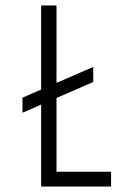

<svg xmlns="http://www.w3.org/2000/svg" viewBox="-20 -680 435 700"><path d="M62 -324 320 -436V-381L62 -269ZM130 0V-660H186V0ZM164 0V-54H385V0Z"/></svg>

Font: Bricolage Grotesque 24pt Condensed ExtraLight
Style: Regular
Weight: 250
Width: 3
Designer: Mathieu Triay
Foundry: Atelier Triay
Version: Version 1.001;gftools[0.9.33.dev8+g029e19f]